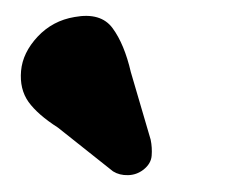

<svg xmlns="http://www.w3.org/2000/svg" viewBox="-20 -742 280 237"><path d="M141.5 -653 166 -569.5Q168 -559.5 167.2 -549.8Q166.5 -540 157 -532.5Q148.5 -526 138 -525.8Q127.5 -525.5 119.5 -530.5L51.5 -584.5Q26.5 -600.5 15.2 -616.2Q4 -632 6 -654.5Q8 -677 26.5 -696.8Q45 -716.5 72 -721Q104.5 -727 119 -707.2Q133.5 -687.5 141.5 -653Z"/></svg>

Font: Fraunces 9pt S100 SemiBold
Style: Italic
Weight: 600
Italic angle: -16°
Version: Version 1.000; ttfautohint (v1.8.3)